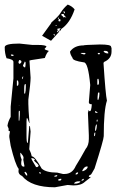

<svg xmlns="http://www.w3.org/2000/svg" viewBox="-24 -792 495 818"><path d="M58.6 -606.4 113.3 -600.6H135.7Q173.8 -600.6 173.8 -592.8L166 -584Q166 -580.1 183.6 -575.2V-574.2Q174.8 -567.4 167 -544.9L109.4 -536.1L101.6 -534.2V-532.2L106.4 -460.9Q106.4 -438.5 96.7 -367.2V-349.6Q96.7 -329.1 101.6 -268.6L100.6 -267.6L92.8 -288.1H89.8L88.9 -273.4V-217.8Q88.9 -183.6 92.8 -183.6H94.7L100.6 -253.9L101.6 -254.9H103.5L106.4 -231.4L100.6 -156.2Q109.4 -137.7 111.3 -126Q125 -126 153.3 -74.2Q171.9 -56.6 219.7 -56.6L244.1 -50.8H251Q284.2 -50.8 298.8 -85Q318.4 -116.2 340.8 -157.2Q354.5 -172.9 354.5 -200.2V-215.8L350.6 -311.5L353.5 -323.2Q354.5 -323.2 356.4 -318.4H359.4Q365.2 -318.4 367.2 -347.7Q354.5 -347.7 354.5 -356.4L360.4 -429.7Q351.6 -526.4 333 -526.4Q285.2 -533.2 285.2 -544.9Q274.4 -561.5 274.4 -572.3Q293 -598.6 332 -598.6Q332 -600.6 401.4 -602.5Q449.2 -602.5 449.2 -592.8L451.2 -586.9V-572.3Q451.2 -542 419.9 -528.3L417 -524.4V-522.5Q425.8 -387.7 431.6 -363.3Q418 -322.3 418 -211.9Q418 -197.3 378.9 -74.2Q364.3 -47.9 363.3 -47.9Q356.4 -46.9 354.5 -40V-38.1H362.3V-37.1Q361.3 -35.2 337.9 -17.6Q322.3 -2 289.1 -2L263.7 -3.9L210 5.9Q109.4 5.9 70.3 -42Q54.7 -48.8 54.7 -62.5L55.7 -72.3Q41 -90.8 21.5 -170.9L15.6 -208V-214.8L18.6 -232.4L12.7 -234.4V-244.1L7.8 -255.9Q9.8 -273.4 21.5 -293.9V-337.9L33.2 -458V-528.3Q33.2 -539.1 3.9 -543.9Q-3.9 -564.5 -3.9 -590.8Q-3.9 -606.4 58.6 -606.4ZM419.9 -575.2 417 -572.3Q424.8 -564.5 434.6 -564.5H437.5Q437.5 -575.2 424.8 -575.2ZM337.9 -566.4H320.3V-564.5L331.1 -560.5H337.9L340.8 -564.5ZM395.5 -566.4 391.6 -564.5 395.5 -560.5H399.4L402.3 -564.5L399.4 -566.4ZM27.3 -559.6H22.5V-557.6Q22.5 -553.7 30.3 -553.7H32.2L34.2 -556.6Q33.2 -559.6 27.3 -559.6ZM57.6 -536.1Q54.7 -530.3 54.7 -524.4L57.6 -520.5H60.5Q67.4 -524.4 67.4 -529.3Q66.4 -536.1 57.6 -536.1ZM85 -526.4 82 -530.3 74.2 -513.7V-511.7Q77.1 -504.9 83 -504.9Q85 -510.7 85 -518.6ZM70.3 -456.1V-455.1H72.3L75.2 -465.8H74.2Q70.3 -465.8 70.3 -456.1ZM395.5 -456.1H391.6L390.6 -451.2V-433.6L391.6 -430.7H393.6Q397.5 -431.6 397.5 -437.5V-445.3ZM50.8 -449.2H47.9V-443.4V-433.6V-426.8H50.8Q54.7 -426.8 54.7 -439.5Q53.7 -449.2 50.8 -449.2ZM79.1 -413.1V-393.6H83Q85.9 -405.3 85.9 -420.9V-433.6H83Q79.1 -433.6 79.1 -413.1ZM399.4 -397.5H393.6L391.6 -378.9V-367.2H395.5Q399.4 -379.9 399.4 -390.6ZM58.6 -340.8 56.6 -342.8V-340.8ZM57.6 -320.3H56.6L55.7 -313.5V-278.3H58.6L60.5 -302.7V-318.4ZM381.8 -318.4H380.9V-314.5Q380.9 -311.5 390.6 -310.5L391.6 -311.5V-312.5Q385.7 -318.4 381.8 -318.4ZM391.6 -282.2H388.7L387.7 -276.4V-274.4H391.6V-280.3ZM380.9 -234.4H381.8Q387.7 -234.4 388.7 -261.7H387.7Q381.8 -260.7 380.9 -234.4ZM377 -217.8V-211.9H377.9Q381.8 -212.9 381.8 -221.7V-227.5H380.9Q377 -226.6 377 -217.8ZM64.5 -140.6H62.5V-135.7Q62.5 -125 68.4 -111.3Q66.4 -105.5 66.4 -98.6V-92.8Q68.4 -82 77.1 -82L80.1 -83V-85Q77.1 -104.5 75.2 -111.3L76.2 -119.1V-121.1Q76.2 -127 64.5 -140.6ZM111.3 -118.2H109.4V-117.2Q109.4 -113.3 128.9 -82V-80.1H135.7L140.6 -85V-85.9Q140.6 -90.8 121.1 -107.4V-108.4L125 -111.3Q121.1 -118.2 111.3 -118.2ZM326.2 -64.5 328.1 -62.5H329.1Q349.6 -70.3 349.6 -82L346.7 -83Q335 -83 326.2 -64.5ZM83 -60.5 80.1 -57.6Q84 -47.9 89.8 -43.9H91.8V-47.9Q91.8 -54.7 83 -60.5ZM145.5 -58.6 142.6 -56.6V-55.7L145.5 -52.7H150.4V-55.7ZM297.9 -48.8H300.8Q306.6 -48.8 308.6 -54.7V-57.6H307.6Q297.9 -56.6 297.9 -48.8ZM217.8 -45.9 208 -43V-39.1H209Q218.8 -39.1 219.7 -43V-45.9ZM323.2 -24.4V-22.5H325.2Q332 -22.5 333 -28.3V-30.3H332Q324.2 -27.3 323.2 -24.4ZM233.4 -30.3 224.6 -28.3V-22.5H230.5Q235.4 -22.5 237.3 -27.3V-30.3ZM292 -11.7V-9.8H300.8Q318.4 -12.7 318.4 -19.5H312.5Q296.9 -19.5 292 -11.7ZM230.5 -664.1H229.5L225.6 -660.2Q232.4 -668.9 234.4 -669.9V-670.9H227.5L219.7 -668.9V-668L224.6 -660.2L227.5 -656.2L202.1 -627.9L193.4 -618.2L155.3 -639.6L193.4 -692.4Q195.3 -698.2 198.2 -699.2Q228.5 -725.6 235.4 -739.3Q247.1 -757.8 264.6 -772.5Q283.2 -765.6 293.9 -752Q274.4 -693.4 236.3 -668V-665L228.5 -657.2ZM258.8 -716.8 247.1 -729.5Q257.8 -743.2 248 -743.2H246.1V-741.2L251 -734.4L247.1 -732.4H239.3L237.3 -730.5V-729.5V-727.5Q242.2 -724.6 248 -716.8Q248 -721.7 258.8 -716.8ZM233.4 -702.1V-703.1Q234.4 -710 230.5 -710.9H228.5L225.6 -709Q224.6 -705.1 225.6 -702.6Q226.6 -700.2 230.5 -701.2ZM208 -647.5H205.1L204.1 -644.5L209 -639.6H210ZM222.7 -660.2 221.7 -663.1 218.8 -659.2V-658.2L219.7 -654.3L222.7 -657.2ZM226.6 -713.9 224.6 -717.8 222.7 -716.8Q222.7 -711.9 223.6 -711.9H226.6ZM216.8 -684.6 215.8 -685.5H212.9V-683.6L214.8 -681.6H216.8Z"/></svg>

Font: Love Ya Like A Sister
Style: Regular
Weight: 400
Designer: Kimberly Geswein
Foundry: Kimberly Geswein
Version: Version 1.002 2007